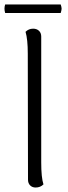

<svg xmlns="http://www.w3.org/2000/svg" viewBox="-23 -827 304 857"><path d="M102 -25 101 -587Q101 -652 91 -685Q105 -699 125 -699Q141 -699 151 -689.5Q161 -680 161 -664V-103Q161 -34 171 -4Q157 10 136 10Q121 10 111.5 0.5Q102 -9 102 -25ZM248 -807Q252 -795 252 -788Q252 -783 248 -769H0Q-3 -780 -3 -788Q-3 -798 0 -807Z"/></svg>

Font: Arima Madurai Light
Style: Regular
Weight: 300
Designer: Joana Correia and Natanael Gama
Foundry: NDISCOVER
Version: Version 1.019